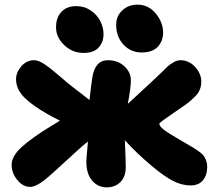

<svg xmlns="http://www.w3.org/2000/svg" viewBox="-20 -764 918 823"><path d="M586.9 -539.1Q540.5 -539.1 509.3 -572.8Q478 -606.4 478 -658.2Q478 -695.3 504.4 -719.7Q530.8 -744.1 568.8 -744.1Q616.7 -744.1 647.9 -705.8Q679.2 -667.5 679.2 -624Q679.2 -588.4 656.5 -563.7Q633.8 -539.1 586.9 -539.1ZM337.9 -537.1Q290.5 -537.1 255.4 -570.6Q220.2 -604 220.2 -647Q220.2 -689 243.4 -713.4Q266.6 -737.8 307.1 -737.8Q342.3 -737.8 369.9 -718.5Q397.5 -699.2 410.6 -672.1Q423.8 -645 423.8 -617.2Q423.8 -583.5 402.8 -560.3Q381.8 -537.1 337.9 -537.1ZM108.9 37.1Q78.1 37.1 54 7.3Q29.8 -22.5 29.8 -58.1Q29.8 -94.2 73 -133.8Q116.2 -173.3 201.2 -225.1Q209.5 -229.5 222.2 -237.5Q234.9 -245.6 236.8 -247.1Q200.7 -264.6 182.1 -275.9Q118.2 -312 83.5 -346.9Q48.8 -381.8 48.8 -424.8Q48.8 -453.6 71.3 -479.7Q93.8 -505.9 126 -505.9Q145 -505.9 170.4 -489Q195.8 -472.2 234.9 -438.2Q273.9 -404.3 293 -390.1Q304.7 -381.8 328.6 -362.5Q352.5 -343.3 363.8 -335Q368.2 -382.8 376 -433.1Q387.7 -505.9 442.9 -505.9Q484.9 -505.9 512.9 -480.2Q541 -454.6 541 -418.9Q541 -388.7 527.8 -318.8Q647.5 -428.7 670.9 -452.1Q689.5 -470.7 698.7 -479.2Q708 -487.8 723.6 -496.8Q739.3 -505.9 752.9 -505.9Q790 -505.9 816.4 -477.1Q842.8 -448.2 842.8 -414.1Q842.8 -395 836.2 -379.2Q829.6 -363.3 813.7 -347.9Q797.9 -332.5 784.9 -322.5Q772 -312.5 746.6 -295.4Q739.3 -290.5 735.8 -288.1Q670.9 -243.7 665 -236.8Q663.1 -234.4 663.1 -232.9Q663.1 -222.7 683.6 -207Q704.1 -191.4 766.1 -155.8Q770.5 -153.3 778.8 -148.4Q800.8 -135.7 810.8 -129.6Q820.8 -123.5 834.7 -113.3Q848.6 -103 854 -95Q859.4 -86.9 863.8 -75.4Q868.2 -64 868.2 -49.8Q868.2 -13.7 850.1 8.5Q832 30.8 796.9 30.8Q759.3 30.8 721.7 11.5Q684.1 -7.8 632.8 -50.8Q564 -108.4 515.1 -163.1Q519 -81.1 519 -46.9Q519 -6.8 496.3 16.1Q473.6 39.1 437 39.1Q399.9 39.1 375 10.3Q350.1 -18.6 350.1 -71.8Q350.1 -79.1 351.1 -91.3Q352.1 -103.5 354 -122.8Q356 -142.1 356.9 -157.2Q346.2 -149.4 335.7 -140.4Q325.2 -131.3 307.6 -115Q290 -98.6 282.2 -91.8Q268.1 -79.1 243.4 -56.4Q218.8 -33.7 203.9 -20.3Q189 -6.8 170.2 8.1Q151.4 22.9 136.2 30Q121.1 37.1 108.9 37.1Z"/></svg>

Font: Shantell Sans Bouncy
Style: Regular
Weight: 800
Designer: Stephen Nixon, Anya Danilova, Shantell Martin
Foundry: Arrow Type
Version: Version 1.006;[9816181b4]